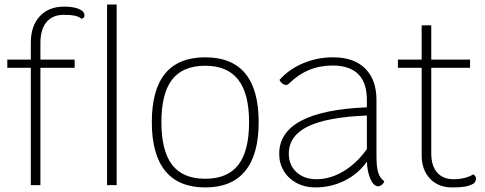

<svg xmlns="http://www.w3.org/2000/svg" viewBox="-20 -811 2125 841"><path d="M350 -743Q350 -737 346 -733Q342 -729 337 -729Q324 -739 306.5 -742.5Q289 -746 259 -746Q210 -746 183.5 -714Q157 -682 157 -623V-550H307V-514H157V0H115V-514H12V-550H115V-624Q115 -697 154 -739.5Q193 -782 261 -782Q302 -782 326 -771.5Q350 -761 350 -743ZM449 -791H491V0H449Z M645 -276Q645 -560 879 -560Q1113 -560 1113 -276Q1113 -134 1054 -62Q995 10 879 10Q763 10 704 -62Q645 -134 645 -276ZM1071 -276Q1071 -401 1023.5 -462Q976 -523 879 -523Q781 -523 734 -462.5Q687 -402 687 -276Q687 -150 734 -89Q781 -28 879 -28Q977 -28 1024 -89Q1071 -150 1071 -276Z M1663 -17Q1662 -10 1653.5 -2.5Q1645 5 1637 5Q1617 5 1603 -26Q1589 -57 1587 -103Q1550 -50 1490 -20Q1430 10 1361 10Q1316 10 1280 -9Q1244 -28 1223.5 -61.5Q1203 -95 1203 -137Q1203 -325 1587 -341V-373Q1587 -524 1436 -524Q1325 -524 1245 -444Q1240 -439 1233 -439Q1225 -439 1217 -445Q1209 -451 1204 -461Q1246 -508 1308 -534Q1370 -560 1439 -560Q1530 -560 1579.5 -511Q1629 -462 1629 -373V-127Q1629 -80 1636.5 -55.5Q1644 -31 1663 -17ZM1587 -158V-305Q1412 -298 1328.5 -257Q1245 -216 1245 -138Q1245 -88 1278.5 -57Q1312 -26 1366 -26Q1427 -26 1485 -61Q1543 -96 1587 -158Z M2065 -29Q2065 -22 2061.5 -15.5Q2058 -9 2053 -6Q2036 3 2016 6.5Q1996 10 1960 10Q1900 10 1863.5 -28.5Q1827 -67 1827 -131V-514H1723V-550H1827V-700H1869V-550H2039V-514H1869V-140Q1869 -85 1894.5 -55.5Q1920 -26 1967 -26Q2017 -26 2053 -47Q2065 -40 2065 -29Z"/></svg>

Font: Krub ExtraLight
Style: Regular
Weight: 275
Designer: Ekaluck Peanpanawate
Foundry: Cadson Demak Co.,Ltd.
Version: Version 1.000; ttfautohint (v1.6)